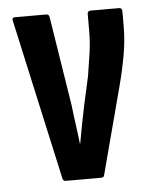

<svg xmlns="http://www.w3.org/2000/svg" viewBox="-42 -527 441 563"><g transform="rotate(-5 178.0 -245.5)"><path d="M129 0Q122 0 120 -8L16 -479Q12 -491 23 -491H114Q123 -491 124 -482L166 -217Q169 -189 173 -161Q177 -133 180 -105H181Q186 -134 191.5 -162Q197 -190 203 -219L221 -300Q227 -336 231.5 -368Q236 -400 236 -435V-481Q236 -491 245 -491H329Q338 -491 338 -480V-439Q338 -396 330.5 -353.5Q323 -311 311 -265L243 -8Q242 0 234 0Z"/></g></svg>

Font: Sofia Sans Extra Condensed
Style: Bold
Weight: 700
Designer: Botio Nikoltchev, Ani Petrova
Foundry: lettersoup
Version: Version 4.101